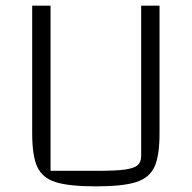

<svg xmlns="http://www.w3.org/2000/svg" viewBox="-20 -645 679 680"><path d="M94 -173V-625H159V-40H325Q390 -40 422.5 -44.5Q455 -49 467.5 -60Q480 -71 480 -93V-625H545V-173Q545 -93 527 -54Q509 -15 462 0Q415 15 320 15Q224 15 177 0Q130 -15 112 -54Q94 -93 94 -173Z"/></svg>

Font: Changa ExtraLight
Style: Regular
Weight: 275
Designer: Eduardo Rodriguez Tunni
Foundry: Eduardo Rodriguez Tunni
Version: Version 2.002; ttfautohint (v1.5) -l 8 -r 50 -G 200 -x 14 -H